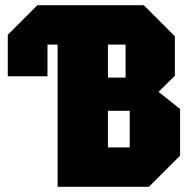

<svg xmlns="http://www.w3.org/2000/svg" viewBox="-20 -720 736 740"><path d="M163 -548V-426H10V-586L124 -700H534L654 -580V-428L591 -366L674 -300V-120L554 0H202V-548ZM396 -421H464V-548H396ZM396 -152H480V-293H396Z"/></svg>

Font: Tektur Condensed ExtraBold
Style: Regular
Weight: 800
Width: 3
Designer: Adam Jagosz
Foundry: Adam Jagosz
Version: Version 1.005;gftools[0.9.30]